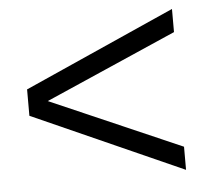

<svg xmlns="http://www.w3.org/2000/svg" viewBox="-40 -591 571 529"><g transform="rotate(-5 245.5 -326.5)"><path d="M91 -326 454 -168V-104L37 -290V-363L454 -549V-485Z"/></g></svg>

Font: Kalaa
Style: Regular
Weight: 400
Version: Version 1.20 June 5, 2016